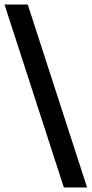

<svg xmlns="http://www.w3.org/2000/svg" viewBox="-45 -772 406 851"><path d="M238 59 -25 -752H78L341 59Z"/></svg>

Font: Mulish ExtraLight
Style: Regular
Weight: 200
Designer: Vernon Adams
Foundry: Vernon Adams
Version: Version 3.603